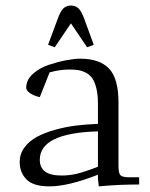

<svg xmlns="http://www.w3.org/2000/svg" viewBox="-20 -663 539 690"><path d="M50.8 -81.1Q50.8 -109.9 67.9 -133.1Q85 -156.2 112.5 -171.1Q140.1 -186 177.7 -196.5Q215.3 -207 253.2 -211.7Q291 -216.3 332 -217.8V-290Q332 -322.3 326.4 -345.2Q320.8 -368.2 312 -381.1Q303.2 -394 288.8 -401.6Q274.4 -409.2 260.7 -411.1Q247.1 -413.1 228 -413.1Q194.8 -413.1 158.2 -402.8L123 -314Q104 -317.9 89.1 -327.4Q74.2 -336.9 74.2 -348.1Q74.2 -375.5 97.7 -397Q121.1 -418.5 154.5 -429.7Q188 -440.9 217.8 -446.5Q247.6 -452.1 268.1 -452.1Q337.9 -452.1 371.8 -416.5Q405.8 -380.9 405.8 -294.9V-65.9Q405.8 -41 412.8 -33.4Q419.9 -25.9 444.8 -25.9H480V0Q404.8 0 335 6.8L332 -21V-35.2Q225.1 6.8 158.2 6.8Q99.6 6.8 75.2 -18.1Q50.8 -43 50.8 -81.1ZM123 -88.9Q123 -61 141.8 -46.6Q160.6 -32.2 202.1 -32.2Q229.5 -32.2 257.1 -38.8Q284.7 -45.4 332 -64V-190.9Q123 -185.1 123 -88.9ZM152.8 -502 187 -594.2Q196.8 -621.6 207.3 -632.3Q217.8 -643.1 234.9 -643.1Q252 -643.1 262.7 -632.3Q273.4 -621.6 283.2 -594.2L316.9 -502L293 -493.2L234.9 -579.1L176.8 -493.2Z"/></svg>

Font: Dihjauti
Style: Regular
Weight: 400
Designer: T. Christopher White
Version: Version 3.0.0